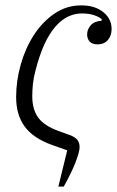

<svg xmlns="http://www.w3.org/2000/svg" viewBox="-20 -544 435 714"><path d="M230 15 176 -4Q105 -29 72.5 -72.5Q40 -116 40 -183Q40 -243 57 -303.5Q74 -364 105.5 -413Q137 -462 182 -493Q227 -524 282 -524Q333 -524 364 -499Q395 -474 395 -436Q395 -411 381 -395Q367 -379 343 -379Q323 -379 313.5 -389.5Q304 -400 304 -416Q304 -434 317 -449.5Q330 -465 358 -467V-473Q347 -482 328.5 -488Q310 -494 285 -494Q258 -494 233.5 -482.5Q209 -471 186.5 -445.5Q164 -420 145.5 -380Q127 -340 112 -282Q105 -256 102.5 -232.5Q100 -209 100 -186Q100 -136 123 -105.5Q146 -75 200 -56L239 -42Q260 -34 268 -23.5Q276 -13 276 3Q276 20 261.5 58Q247 96 217 150H197Z"/></svg>

Font: IBM Plex Serif Light
Style: Italic
Weight: 300
Italic angle: -14°
Designer: Mike Abbink, Paul van der Laan, Pieter van Rosmalen
Foundry: Bold Monday
Version: Version 3.001